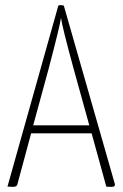

<svg xmlns="http://www.w3.org/2000/svg" viewBox="-20 -725 476 746"><path d="M426 -11Q429 1 414 1Q400 1 393 0L336 -207H101L47 -7Q45 1 29 1Q18 1 9 0L206 -701Q206 -705 215 -705Q224 -705 228 -703ZM109 -238H327L266 -458Q221 -623 217 -656Q214 -629 169 -458Z"/></svg>

Font: Yanone Kaffeesatz Thin
Style: Regular
Weight: 250
Designer: Yanone (Cyrillic: Daniel Pouzeot)
Foundry: Yanone
Version: Version 1.003;PS 001.003;hotconv 1.0.88;makeotf.lib2.5.64775